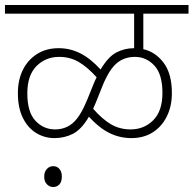

<svg xmlns="http://www.w3.org/2000/svg" viewBox="-20 -642 779 773"><path d="M0 -587V-622H739V-587H557V-444Q606 -433 639 -389Q672 -345 672 -267Q672 -215 652 -174Q632 -133 595.5 -109.5Q559 -86 509 -86Q462 -86 420.5 -106.5Q379 -127 338 -172Q308 -121 274 -103.5Q240 -86 199 -86Q160 -86 126.5 -106Q93 -126 72.5 -166.5Q52 -207 52 -267Q52 -320 72 -360.5Q92 -401 129 -424.5Q166 -448 216 -448Q262 -448 303 -427.5Q344 -407 385 -362Q415 -413 448 -430.5Q481 -448 520 -448V-587ZM367 -232Q361 -217 355 -204Q392 -162 427 -141.5Q462 -121 506 -121Q560 -121 597 -158Q634 -195 634 -268Q634 -343 601.5 -378Q569 -413 523 -413Q481 -413 450.5 -388Q420 -363 393 -297ZM90 -266Q90 -191 122.5 -156Q155 -121 202 -121Q243 -121 273 -146.5Q303 -172 331 -240L356 -302Q362 -317 369 -331Q332 -372 297 -392.5Q262 -413 218 -413Q164 -413 127 -376Q90 -339 90 -266ZM158 69Q158 50 168.5 38.5Q179 27 194 27Q210 27 219.5 38.5Q229 50 229 69Q229 90 219 100.5Q209 111 194 111Q180 111 169 100Q158 89 158 69Z"/></svg>

Font: Noto Sans ExtraLight
Style: Regular
Weight: 200
Designer: Monotype Design Team
Foundry: Monotype Imaging Inc.
Version: Version 2.007